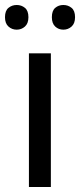

<svg xmlns="http://www.w3.org/2000/svg" viewBox="-31 -750 321 770"><path d="M173 0H85V-536H173ZM-11 -681Q-11 -707 3 -718.5Q17 -730 36 -730Q55 -730 69 -718.5Q83 -707 83 -681Q83 -656 69 -643.5Q55 -631 36 -631Q17 -631 3 -643.5Q-11 -656 -11 -681ZM177 -681Q177 -707 190.5 -718.5Q204 -730 223 -730Q242 -730 256 -718.5Q270 -707 270 -681Q270 -656 256 -643.5Q242 -631 223 -631Q204 -631 190.5 -643.5Q177 -656 177 -681Z"/></svg>

Font: Noto Sans NKo Unjoined
Style: Regular
Weight: 400
Designer: Monotype Design Team
Foundry: Monotype Imaging Inc.
Version: Version 2.004